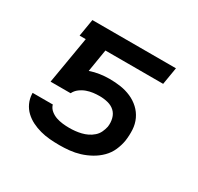

<svg xmlns="http://www.w3.org/2000/svg" viewBox="-119 -662 838 812"><g transform="rotate(30 300.0 -256.0)"><path d="M258 8Q234 8 210.5 6Q187 4 164.5 -2Q142 -8 122 -18Q102 -28 86 -43Q70 -58 60.5 -78.5Q51 -99 50 -123V-127H149V-125Q154 -110 166.5 -100Q179 -90 193.5 -85Q208 -80 224.5 -78Q241 -76 258 -76Q272 -76 286.5 -77.5Q301 -79 315.5 -82.5Q330 -86 343.5 -92.5Q357 -99 369 -109.5Q381 -120 387.5 -134Q394 -148 397 -162Q400 -183 395 -202.5Q390 -222 376.5 -234.5Q363 -247 343.5 -252Q324 -257 303 -257Q287 -257 271.5 -255Q256 -253 240.5 -247.5Q225 -242 211 -231.5Q197 -221 190 -206H92L131 -436H101L115 -520H523L509 -436H227L209 -326Q232 -334 256 -337.5Q280 -341 303 -341Q331 -341 357.5 -337Q384 -333 408 -322.5Q432 -312 451 -294.5Q470 -277 481 -253.5Q492 -230 493.5 -203Q495 -176 491 -148Q487 -124 476.5 -100Q466 -76 447 -57Q428 -38 404.5 -25Q381 -12 356.5 -4.5Q332 3 307 5.5Q282 8 258 8Z"/></g></svg>

Font: Iosevka SS04 Md Ex Obl
Style: Regular
Weight: 500
Width: 7
Italic angle: -9°
Monospace: yes
Designer: Belleve Invis
Foundry: Belleve Invis
Version: Version 19.0.0; ttfautohint (v1.8.4)